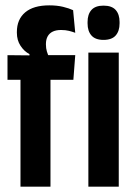

<svg xmlns="http://www.w3.org/2000/svg" viewBox="-20 -697 504 717"><path d="M164 -677Q193 -677 215.5 -671.5Q238 -666 253 -659L261 -574.5Q250.5 -578.5 237.5 -581.8Q224.5 -585 208 -585Q189.5 -585 177 -579Q164.5 -573 158 -561.2Q151.5 -549.5 151.5 -532.5V-531Q151.5 -516.5 155 -505Q158.5 -493.5 164 -482L90 -483V-495Q70.5 -505 56.8 -525.8Q43 -546.5 43 -575V-577.5Q43 -624.5 74 -650.8Q105 -677 164 -677ZM56.5 0V-458.5H168.5V0ZM8 -399V-491L107.5 -490L149.5 -491H261L254 -399ZM310 0V-500.5H423.5V0ZM366.5 -548Q336 -548 321.5 -564.5Q307 -581 307 -609.5V-615Q307 -643.5 321.5 -659.8Q336 -676 366.5 -676Q397.5 -676 412 -659.8Q426.5 -643.5 426.5 -615V-609.5Q426.5 -581 412 -564.5Q397.5 -548 366.5 -548Z"/></svg>

Font: Anek Tamil Condensed SemiBold
Style: Regular
Weight: 600
Width: 3
Designer: Aadarsh Rajan (Tamil), Yesha Goshar (Latin)
Foundry: Ek Type
Version: Version 1.003